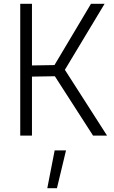

<svg xmlns="http://www.w3.org/2000/svg" viewBox="-20 -717 602 1015"><path d="M149 0H87V-697H149V-371L268 -373L461 -697H533L323 -348L546 0H472L270 -314L149 -312ZM269 78H329L281 278H230Z"/></svg>

Font: Titillium Web
Style: Light
Weight: 300
Version: Version 1.001;PS 57.000;hotconv 1.0.70;makeotf.lib2.5.55311